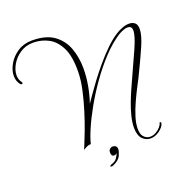

<svg xmlns="http://www.w3.org/2000/svg" viewBox="-331 -797 1052 1091"><g transform="rotate(-20 195.0 -252.0)"><path d="M203 57Q214 57 221.5 63Q229 69 229 82Q229 95 218 119.5Q207 144 169 160Q165 162 162 162Q153 162 153 158Q153 155 163 150Q186 144 197 128.5Q208 113 212 100Q204 108 196 108Q178 108 178 85Q178 71 186 64Q194 57 203 57ZM423 88Q410 88 398 83Q386 78 375 67Q364 55 359 37.5Q354 20 354 0Q354 -33 363.5 -70.5Q373 -108 386.5 -143.5Q400 -179 412 -206Q424 -233 430 -246Q477 -348 508.5 -419Q540 -490 540 -522Q540 -538 532.5 -544Q525 -550 514 -550Q501 -550 484.5 -543Q468 -536 455 -528Q402 -493 352 -439Q302 -385 258 -322.5Q214 -260 179 -197.5Q144 -135 121.5 -82.5Q99 -30 92 2Q77 2 61 10.5Q45 19 45 19Q45 19 57 -9.5Q69 -38 86.5 -84.5Q104 -131 121.5 -187.5Q139 -244 151.5 -300.5Q164 -357 165 -405Q167 -499 141.5 -552.5Q116 -606 73.5 -629Q31 -652 -20 -652Q-65 -652 -99 -629Q-133 -606 -152 -573Q-171 -540 -171 -509Q-171 -484 -157 -465Q-154 -461 -154 -457Q-154 -452 -159 -452Q-165 -452 -169 -457Q-187 -480 -187 -511Q-187 -546 -166 -582Q-145 -618 -108 -642Q-71 -666 -22 -666Q63 -666 111 -631Q159 -596 179.5 -539.5Q200 -483 200 -417Q200 -366 190.5 -313.5Q181 -261 165 -215Q176 -231 197 -261.5Q218 -292 246.5 -330Q275 -368 308 -407Q341 -446 376 -480.5Q411 -515 445 -537Q463 -549 486 -558Q509 -567 530 -567Q550 -567 563.5 -556Q577 -545 577 -518Q577 -481 548.5 -416Q520 -351 475 -259Q465 -240 448 -207Q431 -174 413.5 -135.5Q396 -97 384 -58.5Q372 -20 372 12Q372 28 376 41.5Q380 55 390 64Q404 78 424 78Q442 78 458.5 69Q475 60 486.5 47Q498 34 500 24Q500 19 504 19Q506 19 508.5 22Q511 25 509 30Q504 49 478 68.5Q452 88 423 88Z"/></g></svg>

Font: Gwendolyn
Style: Regular
Weight: 400
Designer: Robert E. Leuschke
Foundry: Robert E. Leuschke
Version: Version 1.010; ttfautohint (v1.8.3)